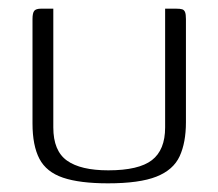

<svg xmlns="http://www.w3.org/2000/svg" viewBox="-20 -419 503 443"><path d="M103 -399V-125Q103 -71 134.5 -48.5Q166 -26 230 -26Q300 -26 330.5 -49.5Q361 -73 361 -125V-399Q362 -399 365.5 -399Q369 -399 373 -399Q377 -399 381 -399Q385 -399 386 -399Q396 -399 400.5 -397.5Q405 -396 407 -391Q409 -386 409 -375V-137Q409 -90 394.5 -58.5Q380 -27 341 -11.5Q302 4 229 4Q164 4 125.5 -9Q87 -22 71 -52.5Q55 -83 55 -134V-375Q55 -389 59 -394Q63 -399 75 -399Q82 -399 88.5 -399Q95 -399 103 -399Z"/></svg>

Font: Genos Light
Style: Regular
Weight: 300
Designer: Robert E. Leuschke
Foundry: Robert E. Leuschke
Version: Version 1.010